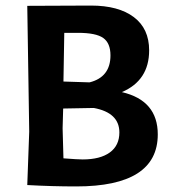

<svg xmlns="http://www.w3.org/2000/svg" viewBox="-20 -665 619 690"><path d="M307 -645Q406 -645 461 -603.5Q516 -562 516 -484Q516 -376 418 -334Q547 -304 547 -182Q547 5 254 5Q168 5 78 0L85 -192L78 -644ZM260 -547H211L208 -372L302 -369Q377 -388 377 -466Q377 -510 351 -528.5Q325 -547 260 -547ZM205 -204 208 -96Q260 -92 277 -92Q340 -92 374.5 -117Q409 -142 409 -189Q409 -260 317 -277L207 -275Z"/></svg>

Font: Alegreya Sans
Style: Bold
Weight: 700
Designer: Juan Pablo del Peral
Foundry: Huerta Tipografica
Version: Version 2.007